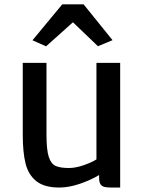

<svg xmlns="http://www.w3.org/2000/svg" viewBox="-20 -841 650 869"><path d="M261.7 -821.3H358.4L489.3 -659.2L423.3 -631.8L310.1 -740.2L188.5 -631.3L127 -658.7ZM523.9 -556.6V7.8H482.4Q463.4 7.8 452.1 4.9Q440.9 2 434.8 -7.3Q428.7 -16.6 428.7 -35.2V-48.8Q390.6 -25.9 341.1 -9Q291.5 7.8 248.5 7.8Q180.7 7.8 144.5 -21Q108.4 -49.8 95.7 -100.8Q83 -151.9 83 -231.4V-556.6H190.4V-231.9Q190.4 -164.1 200.4 -132.1Q210.4 -100.1 231.2 -90.3Q252 -80.6 292.5 -80.6Q321.8 -80.6 358.6 -93.3Q395.5 -106 416.5 -119.6V-556.6Z"/></svg>

Font: Merriweather Sans
Style: Regular
Weight: 400
Designer: Eben Sorkin
Foundry: Eben Sorkin
Version: Version 1.006; ttfautohint (v1.4.1) -l 6 -r 50 -G 0 -x 11 -H